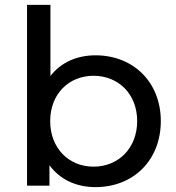

<svg xmlns="http://www.w3.org/2000/svg" viewBox="-20 -762 722 788"><path d="M91 0H183V-84C226 -25 293 6 372 6C527 6 640 -104 640 -265C640 -425 527 -535 372 -535C296 -535 230 -506 187 -450V-742H91ZM186 -265C186 -376 262 -451 364 -451C466 -451 543 -376 543 -265C543 -154 466 -78 364 -78C262 -78 186 -154 186 -265Z"/></svg>

Font: Malon Grotesk Med
Style: Regular
Weight: 500
Designer: Julieta Ulanovsky
Foundry: Julieta Ulanovsky
Version: Version 7.200